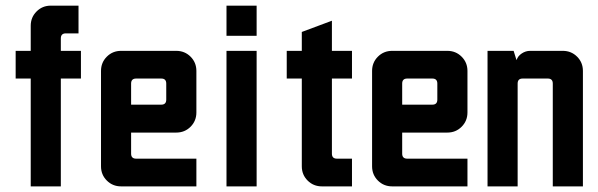

<svg xmlns="http://www.w3.org/2000/svg" viewBox="-20 -663 2129 683"><path d="M160.7 -642.9H259.3V-544.3H214.3Q196.4 -544.3 196.4 -526.4V-482.1H267.9V-383.6H196.4V0H89.3V-383.6H35.7V-482.1H89.3V-571.4Q89.3 -601.4 110 -622.1Q130.7 -642.9 160.7 -642.9Z M553.6 -383.6H464.3Q446.4 -383.6 446.4 -365.7V-290.7H553.6Q571.4 -290.7 571.4 -308.6V-365.7Q571.4 -383.6 553.6 -383.6ZM410.7 -482.1H607.1Q637.1 -482.1 657.9 -461.4Q678.6 -440.7 678.6 -410.7V-262.9Q678.6 -232.9 657.9 -212.1Q637.1 -191.4 607.1 -191.4H446.4V-116.4Q446.4 -98.6 464.3 -98.6H678.6V0H410.7Q380.7 0 360 -20.7Q339.3 -41.4 339.3 -71.4V-410.7Q339.3 -440.7 360 -461.4Q380.7 -482.1 410.7 -482.1Z M785.7 -642.9H892.9V-535.7H785.7ZM785.7 -482.1H892.9V0H785.7Z M1053.6 -549.3 1160.7 -589.3V-482.1H1232.1V-383.6H1160.7V-116.4Q1160.7 -98.6 1178.6 -98.6H1232.1V0H1125Q1095 0 1074.3 -20.7Q1053.6 -41.4 1053.6 -71.4V-383.6H1000V-482.1H1053.6Z M1517.9 -383.6H1428.6Q1410.7 -383.6 1410.7 -365.7V-290.7H1517.9Q1535.7 -290.7 1535.7 -308.6V-365.7Q1535.7 -383.6 1517.9 -383.6ZM1375 -482.1H1571.4Q1601.4 -482.1 1622.1 -461.4Q1642.9 -440.7 1642.9 -410.7V-262.9Q1642.9 -232.9 1622.1 -212.1Q1601.4 -191.4 1571.4 -191.4H1410.7V-116.4Q1410.7 -98.6 1428.6 -98.6H1642.9V0H1375Q1345 0 1324.3 -20.7Q1303.6 -41.4 1303.6 -71.4V-410.7Q1303.6 -440.7 1324.3 -461.4Q1345 -482.1 1375 -482.1Z M1714.3 -482.1H1807.1L1817.1 -450H1817.9Q1822.1 -463.6 1836.1 -472.9Q1850 -482.1 1865.7 -482.1H1982.1Q2012.1 -482.1 2032.9 -461.4Q2053.6 -440.7 2053.6 -410.7V0H1946.4V-365.7Q1946.4 -383.6 1928.6 -383.6H1839.3Q1821.4 -383.6 1821.4 -365.7V0H1714.3Z"/></svg>

Font: Aire Exterior
Style: Regular
Weight: 400
Width: 4
Designer: Jayvee Enaguas (HarvettFox96)
Version: 20190503.02